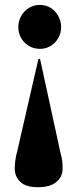

<svg xmlns="http://www.w3.org/2000/svg" viewBox="-20 -604 315 782"><path d="M134.5 158.5Q85.5 158.5 62.8 136.8Q40 115 40 82Q40 68 42.5 49Q45 30 50 13L135.5 -360Q136 -362 136.8 -363.2Q137.5 -364.5 140 -364.5Q142 -364.5 142.5 -363.2Q143 -362 144 -360L225.5 15Q232 38.5 233.5 52.8Q235 67 235 82.5Q235 115.5 209.8 137Q184.5 158.5 134.5 158.5ZM142.5 -584Q167 -584 186.5 -571.8Q206 -559.5 217.5 -538.8Q229 -518 229 -493.5Q229 -469.5 217.5 -449.2Q206 -429 186.5 -417Q167 -405 142.5 -405Q117.5 -405 97.5 -417Q77.5 -429 66 -449.2Q54.5 -469.5 54.5 -493.5Q54.5 -518 66.2 -538.8Q78 -559.5 97.8 -571.8Q117.5 -584 142.5 -584Z"/></svg>

Font: Fraunces 120pt
Style: Bold
Weight: 700
Version: Version 1.000;[b76b70a41]